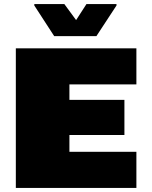

<svg xmlns="http://www.w3.org/2000/svg" viewBox="-20 -926 749 946"><path d="M58 0V-688H652V-510H322V-434H593V-261H322V-178H652V0ZM247 -748 149 -899V-906H297L355 -827L406 -906H554V-899L455 -748Z"/></svg>

Font: Saira Expanded Black
Style: Regular
Weight: 900
Width: 7
Designer: Hector Gatti with collaboration of the Omnibus-Type team
Foundry: Omnibus-Type
Version: Version 1.101